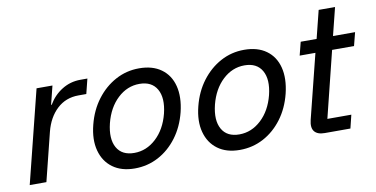

<svg xmlns="http://www.w3.org/2000/svg" viewBox="-66 -830 1999 1020"><g transform="rotate(-10 933.0 -320.0)"><path d="M22.5 0 147.5 -500H233.3L208.3 -400H211.7Q239.2 -447.5 284.6 -475.8Q330 -504.2 385 -504.2H422.5L402.5 -424.2H360Q291.7 -424.2 244.2 -380Q196.7 -335.8 177.5 -260.8L112.5 0Z M588.3 10Q516.7 10 470 -24.2Q423.3 -58.3 407.1 -118.8Q390.8 -179.2 410.8 -257.5Q430 -333.3 472.9 -390Q515.8 -446.7 574.6 -478.3Q633.3 -510 701.7 -510Q774.2 -510 820.8 -476.2Q867.5 -442.5 882.9 -382.1Q898.3 -321.7 879.2 -242.5Q860 -165.8 817.5 -109.2Q775 -52.5 716.2 -21.2Q657.5 10 588.3 10ZM600 -71.7Q665.8 -71.7 717.9 -120Q770 -168.3 790.8 -250Q810.8 -331.7 783.3 -380Q755.8 -428.3 689.2 -428.3Q623.3 -428.3 571.7 -380Q520 -331.7 499.2 -250Q479.2 -168.3 506.2 -120Q533.3 -71.7 600 -71.7Z M1155 10Q1083.3 10 1036.7 -24.2Q990 -58.3 973.8 -118.8Q957.5 -179.2 977.5 -257.5Q996.7 -333.3 1039.6 -390Q1082.5 -446.7 1141.2 -478.3Q1200 -510 1268.3 -510Q1340.8 -510 1387.5 -476.2Q1434.2 -442.5 1449.6 -382.1Q1465 -321.7 1445.8 -242.5Q1426.7 -165.8 1384.2 -109.2Q1341.7 -52.5 1282.9 -21.2Q1224.2 10 1155 10ZM1166.7 -71.7Q1232.5 -71.7 1284.6 -120Q1336.7 -168.3 1357.5 -250Q1377.5 -331.7 1350 -380Q1322.5 -428.3 1255.8 -428.3Q1190 -428.3 1138.3 -380Q1086.7 -331.7 1065.8 -250Q1045.8 -168.3 1072.9 -120Q1100 -71.7 1166.7 -71.7Z M1614.2 0Q1575 0 1558.8 -20.4Q1542.5 -40.8 1552.5 -81.7L1639.2 -428.3H1554.2L1572.5 -500H1658.3L1695.8 -650H1784.2L1746.7 -500H1865.8L1847.5 -428.3H1729.2L1640.8 -71.7H1770L1752.5 0Z"/></g></svg>

Font: Funnel Sans
Style: Italic
Weight: 400
Italic angle: -14.036°
Version: Version 1.000; Beta; Release 5; Build 24; ttfautohint (v1.8.